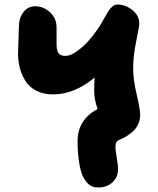

<svg xmlns="http://www.w3.org/2000/svg" viewBox="-20 -602 699 852"><path d="M416 230Q389.2 230 373.3 215.6Q357.4 201.2 346.2 176.8Q336.4 155.3 330.3 113.3Q324.2 71.3 324.2 24.9Q324.2 -70.8 413.1 -118.2Q397.9 -161.1 397.9 -199.2Q397.9 -223.6 399.9 -257.8Q309.6 -183.1 215.8 -183.1Q172.9 -183.1 141.1 -199.5Q109.4 -215.8 92.5 -243.2Q75.7 -270.5 67.9 -301Q60.1 -331.5 60.1 -365.2Q60.1 -380.9 62 -423.6Q64 -466.3 64 -485.8Q64 -522 84 -548.1Q104 -574.2 136.2 -574.2Q172.9 -574.2 201.9 -547.6Q231 -521 231 -480V-405.8Q231 -379.4 239.3 -366.7Q247.6 -354 271 -354Q293.5 -354 322.8 -375.5Q352.1 -397 373.3 -421.4Q394.5 -445.8 413.1 -472.2Q424.3 -488.8 438 -512.9Q451.7 -537.1 459.2 -549.8Q466.8 -562.5 477.8 -572.3Q488.8 -582 501 -582Q536.6 -582 567.4 -557.4Q598.1 -532.7 598.1 -497.1Q598.1 -485.8 584.5 -419.4Q570.8 -353 570.8 -298.8Q570.8 -250.5 586.4 -183.1Q602.1 -115.7 602.1 -92.8Q602.1 -69.8 592.8 -50Q583.5 -30.3 568.1 -17.3Q552.7 -4.4 540.5 3.2Q528.3 10.7 515.1 16.1Q500.5 21.5 496.3 29.3Q492.2 37.1 492.2 50.8Q492.2 63.5 498 97.7Q503.9 131.8 503.9 147Q503.9 184.6 479 207.3Q454.1 230 416 230Z"/></svg>

Font: Shantell Sans Irregular Bouncy
Style: Regular
Weight: 800
Designer: Stephen Nixon, Anya Danilova, Shantell Martin
Foundry: Arrow Type
Version: Version 1.006;[9816181b4]